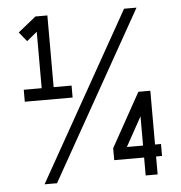

<svg xmlns="http://www.w3.org/2000/svg" viewBox="-49 -703 707 750"><g transform="rotate(-5 304.5 -328.0)"><path d="M117.2 -375V-596.2L76.7 -563L46.9 -599.6L117.2 -656.2H164.1V-375H234.4V-328.1H46.9V-375ZM95.7 0 464.8 -656.2H513.7L144.5 0ZM492.2 -117.2V-231.9L428.7 -117.2ZM539.1 -117.2H562.5V-70.3H539.1V0H492.2V-70.3H375V-117.2L492.2 -328.1H539.1Z"/></g></svg>

Font: Lambda
Style: Regular
Weight: 400
Designer: GGBotNet
Version: 0.22